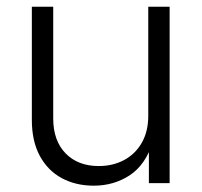

<svg xmlns="http://www.w3.org/2000/svg" viewBox="-20 -556 612 583"><path d="M264.6 7.8Q210 7.8 167.5 -15.1Q125 -38.1 100.8 -82.8Q76.7 -127.4 76.7 -191.9V-535.6H141.6V-196.3Q141.6 -128.9 179.2 -90.3Q216.8 -51.8 279.8 -51.8Q322.3 -51.8 356.4 -69.8Q390.6 -87.9 410.4 -122.3Q430.2 -156.7 430.2 -204.6V-535.6H495.1V0H432.1V-125.5H444.3Q421.9 -55.2 373.8 -23.7Q325.7 7.8 264.6 7.8Z"/></svg>

Font: Inter 20pt Light
Style: Regular
Weight: 300
Version: Version 4.001;git-66647c0bb